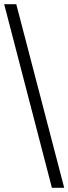

<svg xmlns="http://www.w3.org/2000/svg" viewBox="-20 -780 328 921"><path d="M229 121 0 -760H58L288 121Z"/></svg>

Font: Noto Serif Thai
Style: Regular
Weight: 400
Designer: Monotype Design Team
Foundry: Monotype Imaging Inc.
Version: Version 2.001